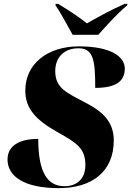

<svg xmlns="http://www.w3.org/2000/svg" viewBox="-20 -964 680 994"><path d="M356 -784H489C532 -832 583 -890 639 -937L640 -944H625C552 -912 470 -866 430 -843C399 -868 348 -904 281 -944H268L267 -937C290 -905 335 -822 356 -784ZM284 10C456 10 569 -75 569 -237C569 -324 523 -382 421 -433C328 -483 266 -506 266 -596C266 -666 311 -714 386 -714C464 -714 473 -652 473 -509C583 -509 626 -545 626 -609C626 -671 554 -724 388 -724C229 -724 111 -636 111 -495C111 -403 163 -344 281 -278C376 -225 422 -196 422 -110C422 -35 375 0 314 0C228 0 178 -67 178 -245C81 -245 19 -210 19 -138C19 -51 105 10 284 10Z"/></svg>

Font: Noto Serif Display Black
Style: Italic
Weight: 900
Italic angle: -12°
Designer: Monotype Design Team
Foundry: Monotype Imaging Inc.
Version: Version 2.009